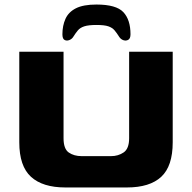

<svg xmlns="http://www.w3.org/2000/svg" viewBox="-20 -816 846 846"><path d="M268 10Q168 10 116.5 -37Q65 -84 65 -189V-588H260V-207Q260 -160 283 -144Q306 -128 340 -128H469Q501 -128 525 -144.5Q549 -161 549 -207V-588H741V-189Q741 -84 690.5 -37Q640 10 539 10ZM405 -796Q347 -796 314.5 -779.5Q282 -763 268.5 -733Q255 -703 255 -665Q255 -645 264.5 -640Q274 -635 285.5 -639.5Q297 -644 303 -654Q313 -670 323 -682Q333 -694 351.5 -700Q370 -706 405 -706Q440 -706 457.5 -700Q475 -694 485 -682Q495 -670 505 -654Q512 -643 523.5 -639Q535 -635 545 -640.5Q555 -646 555 -665Q555 -729 523.5 -762.5Q492 -796 405 -796Z"/></svg>

Font: Goldman
Style: Bold
Weight: 700
Designer: Jaikishan Patel
Version: Version 1.000; ttfautohint (v1.8.3)